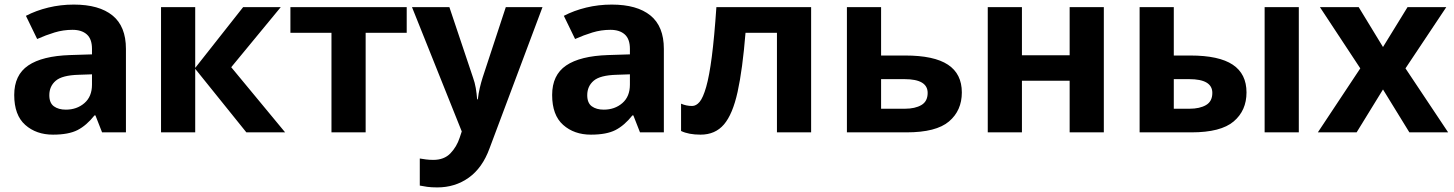

<svg xmlns="http://www.w3.org/2000/svg" viewBox="-20 -577 6338 837"><path d="M302 -557Q412 -557 470.5 -509.5Q529 -462 529 -364V0H425L396 -74H392Q357 -30 318 -10Q279 10 211 10Q138 10 90 -32.5Q42 -75 42 -163Q42 -250 103 -291.5Q164 -333 286 -337L381 -340V-364Q381 -407 358.5 -427Q336 -447 296 -447Q256 -447 218 -435.5Q180 -424 142 -407L93 -508Q137 -531 190.5 -544Q244 -557 302 -557ZM323 -251Q251 -249 223 -225Q195 -201 195 -162Q195 -128 215 -113.5Q235 -99 267 -99Q315 -99 348 -127.5Q381 -156 381 -208V-253Z M1040 -546H1204L988 -284L1223 0H1054L831 -277V0H682V-546H831V-281Z M1753 -434H1574V0H1425V-434H1246V-546H1753Z M1776 -546H1939L2042 -239Q2050 -217 2054 -193.5Q2058 -170 2060 -144H2063Q2066 -170 2071.5 -193.5Q2077 -217 2084 -239L2185 -546H2345L2114 70Q2083 155 2023.5 197.5Q1964 240 1886 240Q1861 240 1842.5 237.5Q1824 235 1810 232V114Q1821 116 1836.5 118Q1852 120 1869 120Q1916 120 1943.5 91.5Q1971 63 1984 23L1993 -4Z M2647 -557Q2757 -557 2815.5 -509.5Q2874 -462 2874 -364V0H2770L2741 -74H2737Q2702 -30 2663 -10Q2624 10 2556 10Q2483 10 2435 -32.5Q2387 -75 2387 -163Q2387 -250 2448 -291.5Q2509 -333 2631 -337L2726 -340V-364Q2726 -407 2703.5 -427Q2681 -447 2641 -447Q2601 -447 2563 -435.5Q2525 -424 2487 -407L2438 -508Q2482 -531 2535.5 -544Q2589 -557 2647 -557ZM2668 -251Q2596 -249 2568 -225Q2540 -201 2540 -162Q2540 -128 2560 -113.5Q2580 -99 2612 -99Q2660 -99 2693 -127.5Q2726 -156 2726 -208V-253Z M3516 0H3367V-434H3230Q3217 -274 3195.5 -176.5Q3174 -79 3136 -34.5Q3098 10 3034 10Q2982 10 2949 -6V-125Q2972 -115 2997 -115Q3015 -115 3030 -133Q3045 -151 3058.5 -198Q3072 -245 3083 -329.5Q3094 -414 3103 -546H3516Z M3926 -335Q4052 -335 4112.5 -295Q4173 -255 4173 -174Q4173 -95 4117 -47.5Q4061 0 3932 0H3672V-546H3821V-335ZM4024 -172Q4024 -232 3923 -232H3821V-103H3925Q3969 -103 3996.5 -119Q4024 -135 4024 -172Z M4435 -546V-336H4643V-546H4792V0H4643V-225H4435V0H4286V-546Z M4948 0V-546H5097V-335H5169Q5294 -335 5354 -295Q5414 -255 5414 -174Q5414 -95 5358 -47.5Q5302 0 5174 0ZM5493 0V-546H5642V0ZM5166 -103Q5210 -103 5237.5 -119Q5265 -135 5265 -172Q5265 -232 5164 -232H5097V-103Z M5910 -279 5734 -546H5903L6009 -372L6116 -546H6285L6107 -279L6293 0H6124L6009 -187L5894 0H5725Z"/></svg>

Font: TSCustom
Style: Regular
Weight: 400
Designer: Monotype Design Team
Foundry: Monotype Imaging Inc.
Version: Version 2.004; ttfautohint (v1.8.3) -l 8 -r 50 -G 200 -x 14 